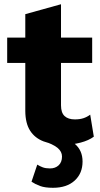

<svg xmlns="http://www.w3.org/2000/svg" viewBox="-20 -679 477 914"><path d="M270.4 -658.8V-177.6Q270.4 -142.4 287.5 -126.5Q304.6 -110.6 336.4 -110.6Q360 -110.6 377.4 -116.4Q394.8 -122.2 409.4 -133.2L426.6 -28.4Q402.4 -10.4 364 -0.2Q325.6 10 286.4 10Q229.2 10 187.5 -5.9Q145.8 -21.8 123.3 -57Q100.8 -92.2 100.4 -150.4V-611.6ZM418.8 -500V-379.4H14.2V-500ZM179.4 -10 220.2 -36.8Q299 -25.6 336 5.7Q373 37 373 90Q373 146.4 335.4 180.7Q297.8 215 232.2 215Q194 215 170.8 206.4Q147.6 197.8 130 186L157.4 104.6Q169.6 112.4 183.6 117.6Q197.6 122.8 217.8 122.8Q243.4 122.8 259.3 107.8Q275.2 92.8 275.2 66Q275.2 43 254.4 25.2Q233.6 7.4 179.4 -10Z"/></svg>

Font: Work Sans
Style: Regular
Weight: 400
Designer: Wei Huang
Foundry: Wei Huang
Version: Version 2.006; ttfautohint (v1.8.1.43-b0c9)